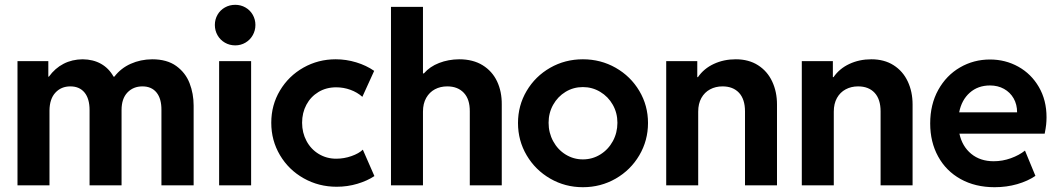

<svg xmlns="http://www.w3.org/2000/svg" viewBox="-20 -781 4460 809"><path d="M53.7 -523.4H183.6V-458H186Q211.9 -493.7 247.8 -512.2Q283.7 -530.8 328.1 -531.2Q372.6 -530.8 405.8 -512Q439 -493.2 458.5 -458H461.9Q489.3 -493.7 530.8 -512.2Q572.3 -530.8 621.1 -531.2Q683.6 -531.2 722.7 -502.9Q761.7 -474.6 778.8 -430.4Q795.9 -386.2 795.9 -335.9V0H660.2V-317.4Q660.6 -365.2 639.6 -391.1Q618.7 -417 580.1 -417Q541.5 -417 516.8 -391.1Q492.2 -365.2 492.2 -317.4V0H357.4V-317.4Q357.4 -365.2 336.2 -391.1Q314.9 -417 276.4 -417Q237.8 -417 213.4 -390.6Q189 -364.3 188.5 -315.4V0H53.7Z M903.3 -523.4H1038.1V0H903.3ZM885.3 -675.8Q885.3 -699.2 896.5 -718.8Q907.7 -738.3 927.5 -749.5Q947.3 -760.7 971.2 -760.7Q994.6 -760.7 1014.2 -749.5Q1033.7 -738.3 1044.9 -718.8Q1056.2 -699.2 1056.2 -675.8Q1056.2 -652.3 1044.9 -632.6Q1033.7 -612.8 1014.2 -601.3Q994.6 -589.8 971.2 -589.8Q947.3 -589.8 927.5 -601.3Q907.7 -612.8 896.5 -632.6Q885.3 -652.3 885.3 -675.8Z M1123 -263.7Q1123 -338.4 1159.7 -399.7Q1196.3 -460.9 1258.5 -496.1Q1320.8 -531.2 1394.5 -531.2Q1438.5 -531.2 1481 -518.3Q1523.4 -505.4 1556.6 -482.4L1506.8 -373Q1485.4 -392.1 1456.5 -402.6Q1427.7 -413.1 1396.5 -413.1Q1354.5 -413.1 1321.8 -393.3Q1289.1 -373.5 1271 -339.6Q1252.9 -305.7 1252.9 -263.7Q1252.9 -221.7 1271.5 -187Q1290 -152.3 1323 -132.3Q1356 -112.3 1396.5 -112.3Q1429.7 -112.3 1460.9 -123.3Q1492.2 -134.3 1508.8 -150.4L1557.6 -39.1Q1527.3 -19 1485.8 -6.6Q1444.3 5.9 1398.4 5.9Q1322.8 5.9 1259.5 -29.8Q1196.3 -65.4 1159.7 -127.2Q1123 -189 1123 -263.7Z M1627.4 -752H1762.2V-471.7H1766.1Q1791 -500.5 1830.1 -515.6Q1869.1 -530.8 1914.6 -531.2Q1973.1 -531.2 2013.7 -506.1Q2054.2 -481 2074.5 -438Q2094.7 -395 2094.2 -340.8V0H1959.5V-311.5Q1960 -362.8 1934.3 -389.9Q1908.7 -417 1864.7 -417Q1835.4 -417 1812.5 -404.8Q1789.6 -392.6 1775.9 -368.7Q1762.2 -344.7 1762.2 -310.5V0H1627.4Z M2162.6 -262.7Q2162.6 -336.4 2199 -397.9Q2235.4 -459.5 2298.1 -495.4Q2360.8 -531.2 2436 -531.2Q2511.2 -531.2 2574.2 -495.4Q2637.2 -459.5 2673.8 -397.9Q2710.4 -336.4 2710.4 -262.7Q2710.4 -189 2673.8 -126.7Q2637.2 -64.5 2574.2 -28.3Q2511.2 7.8 2436 7.8Q2361.3 7.8 2298.6 -28.3Q2235.8 -64.5 2199.2 -126.5Q2162.6 -188.5 2162.6 -262.7ZM2581.5 -263.7Q2581.5 -305.2 2562 -339.6Q2542.5 -374 2509 -394Q2475.6 -414.1 2436 -414.1Q2396 -414.1 2363 -394Q2330.1 -374 2310.8 -339.6Q2291.5 -305.2 2291.5 -263.7Q2291.5 -221.7 2310.8 -186Q2330.1 -150.4 2363.3 -129.9Q2396.5 -109.4 2436 -109.4Q2476.1 -109.4 2509.5 -130.1Q2543 -150.9 2562.3 -186.3Q2581.5 -221.7 2581.5 -263.7Z M2787.1 -523.4H2918V-456.1H2920.9Q2945.8 -492.2 2987.8 -511.7Q3029.8 -531.2 3080.1 -531.2Q3134.8 -531.2 3174.1 -506.1Q3213.4 -481 3233.6 -437.7Q3253.9 -394.5 3253.9 -340.8V0H3119.1V-311.5Q3119.1 -362.8 3094 -389.9Q3068.8 -417 3024.4 -417Q2995.1 -417 2971.9 -404.5Q2948.7 -392.1 2935.3 -368.2Q2921.9 -344.2 2921.9 -310.5V0H2787.1Z M3358.4 -523.4H3489.3V-456.1H3492.2Q3517.1 -492.2 3559.1 -511.7Q3601.1 -531.2 3651.4 -531.2Q3706.1 -531.2 3745.4 -506.1Q3784.7 -481 3804.9 -437.7Q3825.2 -394.5 3825.2 -340.8V0H3690.4V-311.5Q3690.4 -362.8 3665.3 -389.9Q3640.1 -417 3595.7 -417Q3566.4 -417 3543.2 -404.5Q3520 -392.1 3506.6 -368.2Q3493.2 -344.2 3493.2 -310.5V0H3358.4Z M3899.4 -260.7Q3899.4 -340.8 3933.3 -402.1Q3967.3 -463.4 4024.9 -496.8Q4082.5 -530.3 4151.4 -530.3Q4216.3 -530.3 4270.8 -500Q4325.2 -469.7 4357.4 -414.3Q4389.6 -358.9 4389.6 -287.1Q4389.6 -270.5 4387.9 -255.1Q4386.2 -239.7 4381.8 -217.8H4022.5Q4034.2 -164.1 4072.3 -132.8Q4110.4 -101.6 4167 -101.6Q4204.1 -101.6 4239.3 -114.3Q4274.4 -127 4298.8 -146.5L4342.8 -40Q4311 -18.1 4266.1 -5.1Q4221.2 7.8 4170.9 7.8Q4089.4 7.8 4027.8 -26.4Q3966.3 -60.5 3932.9 -121.6Q3899.4 -182.6 3899.4 -260.7ZM4265.6 -307.6Q4265.6 -340.8 4251 -366.5Q4236.3 -392.1 4210.4 -406.5Q4184.6 -420.9 4151.4 -420.9Q4100.6 -420.9 4066.2 -390.4Q4031.7 -359.9 4021.5 -307.6Z"/></svg>

Font: Reddit Sans Chocolate
Style: Bold
Weight: 700
Designer: Stephen Hutchings
Foundry: Reddit
Version: Version 1.011